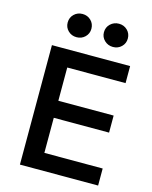

<svg xmlns="http://www.w3.org/2000/svg" viewBox="-135 -1022 879 1110"><g transform="rotate(15 304.5 -467.5)"><path d="M562 0H94V-715H562V-613H213V-414H544V-312H213V-102H562ZM437 -796Q407 -796 386 -816Q365 -836 365 -865Q365 -895 386 -915Q407 -935 437 -935Q467 -935 487.5 -915Q508 -895 508 -865Q508 -836 487.5 -816Q467 -796 437 -796ZM219 -796Q189 -796 168.5 -816Q148 -836 148 -865Q148 -895 168.5 -915Q189 -935 219 -935Q249 -935 269.5 -915Q290 -895 290 -865Q290 -836 269.5 -816Q249 -796 219 -796Z"/></g></svg>

Font: Wix Madefor Text SemiBold
Style: Regular
Weight: 600
Designer: Dalton Maag Ltd
Foundry: Dalton Maag Ltd
Version: Version 3.100